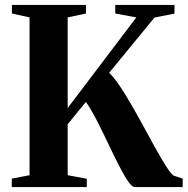

<svg xmlns="http://www.w3.org/2000/svg" viewBox="-20 -763 765 783"><path d="M28 0V-34.5L100.5 -48.5V-692L28.5 -708V-743H330.5V-708L256 -692V-322.5L536 -692L450 -708V-743H691.5V-707.5L610 -691.5L425 -466Q444 -448.5 467 -414.5Q490 -380.5 515 -337.2Q540 -294 564.8 -248.2Q589.5 -202.5 612.5 -161.2Q635.5 -120 654.5 -89.5Q673.5 -59 686.5 -47.5L725 -34.5V0H529.5Q519.5 0 505.2 -19.5Q491 -39 473.8 -71.5Q456.5 -104 437.8 -143Q419 -182 400.2 -221Q381.5 -260 363.5 -293.2Q345.5 -326.5 330 -347L256 -256.5V-48.5L334 -34V0Z"/></svg>

Font: Merriweather 96pt
Style: Bold
Weight: 700
Version: Version 2.100